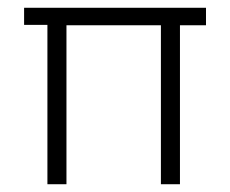

<svg xmlns="http://www.w3.org/2000/svg" viewBox="-20 -474 592 494"><path d="M394 0V-409H151V0H102V-410H42V-454H510V-409H443V0Z"/></svg>

Font: TajawalTap
Style: Regular
Weight: 300
Designer: Boutros Fonts
Foundry: Created by Boutros International 2017
Version: Version 2.700